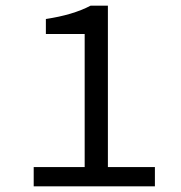

<svg xmlns="http://www.w3.org/2000/svg" viewBox="-20 -658 640 678"><path d="M99 0V-68H279V-538H142V-591Q237 -605 300 -638H361V-68H527V0Z"/></svg>

Font: TypoPRO Source Code Pro
Style: Regular
Weight: 400
Monospace: yes
Designer: Paul D. Hunt, Teo Tuominen
Foundry: Adobe Systems Incorporated
Version: Version 2.010;PS 1.0;hotconv 1.0.84;makeotf.lib2.5.63406